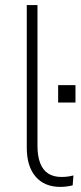

<svg xmlns="http://www.w3.org/2000/svg" viewBox="-20 -725 316 753"><path d="M217 8Q154 8 119.5 -32.5Q85 -73 85 -146V-705H127V-153Q127 -113 137.5 -85.5Q148 -58 169 -44.5Q190 -31 221 -31Q234 -31 245.5 -32.5Q257 -34 268 -37L265 2Q252 5 240 6.5Q228 8 217 8ZM208 -323V-391H276V-323Z"/></svg>

Font: Nunito Sans 12pt ExtraLight ExtraLight
Style: Regular
Weight: 250
Version: Version 3.101;gftools[0.9.27]